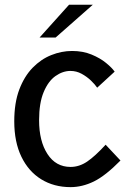

<svg xmlns="http://www.w3.org/2000/svg" viewBox="-20 -776 551 808"><path d="M277 11.5Q207 11.5 153.5 -21.5Q100 -54.5 70 -116.5Q40 -178.5 40 -265.5Q40 -343 61 -398.8Q82 -454.5 117.2 -490.8Q152.5 -527 195.8 -544.2Q239 -561.5 283.5 -561.5Q329 -561.5 365.2 -546.5Q401.5 -531.5 426.2 -511.2Q451 -491 462.5 -474.5L389 -407Q379.5 -421 362.5 -437.2Q345.5 -453.5 323.5 -465.5Q301.5 -477.5 276.5 -477.5Q244 -477.5 213.5 -456Q183 -434.5 163.8 -388.5Q144.5 -342.5 144.5 -270Q144.5 -182 179.8 -127.8Q215 -73.5 277 -73.5Q313.5 -73.5 346.8 -96Q380 -118.5 424.5 -167L487 -100.5Q423.5 -36 374.8 -12.2Q326 11.5 277 11.5ZM146.5 -618 270.5 -756H370.5L214 -618Z"/></svg>

Font: Junction Medium
Style: Regular
Weight: 500
Designer: Caroline Hadilaksono
Foundry: Caroline Hadilaksono, Tyler Finck, The League of Moveable Type
Version: Version 2.000; ttfautohint (v1.8.3)